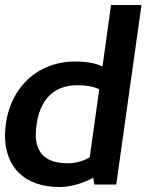

<svg xmlns="http://www.w3.org/2000/svg" viewBox="-21 -738 601 768"><path d="M291 -397C324 -397 353 -392 376 -381L338 -109C311 -93 281 -85 250 -85C164 -85 122 -124 122 -201C126 -325 184 -399 291 -397ZM-1 -196C-1 -69 78 10 216 10C260 10 306 -3 352 -27L356 0H444L545 -718H423L389 -472C361 -486 323 -492 276 -492C119 -490 2 -374 -1 -196Z"/></svg>

Font: Cantarell
Style: BoldOblique
Weight: 700
Italic angle: -8°
Designer: Dave Crossland
Version: Version 0.024